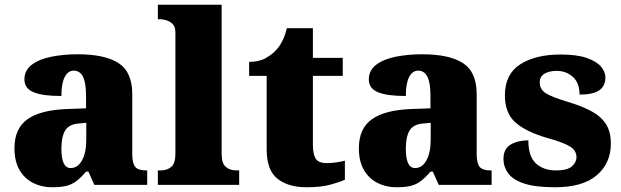

<svg xmlns="http://www.w3.org/2000/svg" viewBox="-20 -780 2621 810"><path d="M199 10Q156 10 120 -8Q84 -26 62.5 -62.5Q41 -99 41 -155Q41 -238 96 -277Q151 -316 262 -320L343 -323V-375Q343 -431 330 -456.5Q317 -482 291 -482Q267 -482 253 -455Q239 -428 239 -375Q160 -375 121.5 -391Q83 -407 83 -445Q83 -483 113.5 -506.5Q144 -530 195.5 -540.5Q247 -551 308 -551Q423 -551 480.5 -513.5Q538 -476 538 -383V-131Q538 -91 550.5 -76Q563 -61 597 -61H601V0H378L353 -56H343Q321 -30 301.5 -15.5Q282 -1 258.5 4.5Q235 10 199 10ZM278 -71Q308 -71 326 -103.5Q344 -136 344 -191V-262L313 -259Q271 -256 255 -229.5Q239 -203 239 -152Q239 -71 278 -71Z M646 0V-61H657Q685 -61 702.5 -76Q720 -91 720 -131V-643Q720 -668 707.5 -679.5Q695 -691 680 -695Q665 -699 657 -699H646V-760H915V-131Q915 -91 932.5 -76Q950 -61 978 -61H989V0Z M1273 10Q1196 10 1150.5 -26Q1105 -62 1105 -150V-460H1031V-519Q1074 -519 1102 -535.5Q1130 -552 1144 -568Q1158 -582 1170.5 -606Q1183 -630 1190 -661H1300V-536H1426V-460H1300V-170Q1300 -130 1311.5 -111Q1323 -92 1359 -92Q1379 -92 1399 -95Q1419 -98 1435 -102V-22Q1417 -13 1376 -1.5Q1335 10 1273 10Z M1652 10Q1609 10 1573 -8Q1537 -26 1515.5 -62.5Q1494 -99 1494 -155Q1494 -238 1549 -277Q1604 -316 1715 -320L1796 -323V-375Q1796 -431 1783 -456.5Q1770 -482 1744 -482Q1720 -482 1706 -455Q1692 -428 1692 -375Q1613 -375 1574.5 -391Q1536 -407 1536 -445Q1536 -483 1566.5 -506.5Q1597 -530 1648.5 -540.5Q1700 -551 1761 -551Q1876 -551 1933.5 -513.5Q1991 -476 1991 -383V-131Q1991 -91 2003.5 -76Q2016 -61 2050 -61H2054V0H1831L1806 -56H1796Q1774 -30 1754.5 -15.5Q1735 -1 1711.5 4.5Q1688 10 1652 10ZM1731 -71Q1761 -71 1779 -103.5Q1797 -136 1797 -191V-262L1766 -259Q1724 -256 1708 -229.5Q1692 -203 1692 -152Q1692 -71 1731 -71Z M2322 10Q2238 10 2190.5 -6Q2143 -22 2123.5 -49.5Q2104 -77 2104 -109Q2104 -153 2135 -170.5Q2166 -188 2209 -188Q2209 -119 2241.5 -90Q2274 -61 2325 -61Q2373 -61 2392.5 -78Q2412 -95 2412 -117Q2412 -146 2383 -163Q2354 -180 2292 -197Q2201 -223 2155.5 -262.5Q2110 -302 2110 -378Q2110 -467 2174.5 -508.5Q2239 -550 2345 -550Q2414 -550 2455.5 -535.5Q2497 -521 2515.5 -499Q2534 -477 2534 -453Q2534 -417 2508 -399Q2482 -381 2425 -381Q2425 -430 2397 -455.5Q2369 -481 2328 -481Q2297 -481 2277 -469Q2257 -457 2257 -432Q2257 -404 2281.5 -387.5Q2306 -371 2376 -350Q2430 -334 2471 -313Q2512 -292 2534.5 -259.5Q2557 -227 2557 -174Q2557 -92 2498 -41Q2439 10 2322 10Z"/></svg>

Font: Noto Serif Black
Style: Regular
Weight: 900
Designer: Monotype Design Team
Foundry: Monotype Imaging Inc.
Version: Version 2.014; ttfautohint (v1.8.4.7-5d5b)